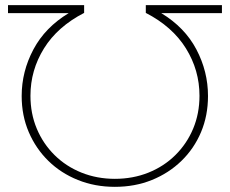

<svg xmlns="http://www.w3.org/2000/svg" viewBox="-20 -720 891 744"><path d="M840 -700V-669H605Q696 -614 741 -528.5Q786 -443 786 -348Q786 -272 759 -208Q732 -144 683 -96.5Q634 -49 568.5 -22.5Q503 4 425 4Q348 4 282 -22.5Q216 -49 167.5 -96.5Q119 -144 91.5 -208Q64 -272 64 -348Q64 -443 109.5 -528.5Q155 -614 246 -669H11V-700H306V-670Q203 -617 150.5 -532.5Q98 -448 98 -349Q98 -280 122.5 -221.5Q147 -163 191.5 -119Q236 -75 296 -51Q356 -27 425 -27Q495 -27 555 -51Q615 -75 659.5 -119Q704 -163 728.5 -221.5Q753 -280 753 -349Q753 -448 700.5 -532.5Q648 -617 545 -670V-700Z"/></svg>

Font: Montserrat Thin ExtraLight
Style: Regular
Weight: 250
Version: Version 9.000